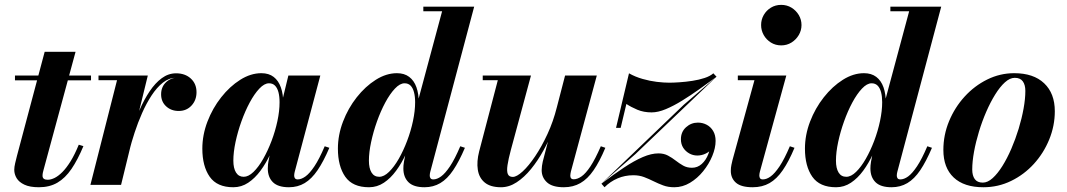

<svg xmlns="http://www.w3.org/2000/svg" viewBox="-20 -778 4489 808"><path d="M144 10Q105.5 10 82.8 -0.8Q60 -11.5 50 -28.2Q40 -45 40 -63.5Q40 -75 43.8 -91.2Q47.5 -107.5 51.5 -122.5L168 -560H298L163.5 -64Q162 -58.5 160.5 -52Q159 -45.5 159 -38.5Q159 -21.5 180.5 -21.5Q194 -21.5 209.8 -29.2Q225.5 -37 242.5 -54Q259.5 -71 277 -99.2Q294.5 -127.5 311.5 -169L331 -163Q307 -105.5 280.8 -67Q254.5 -28.5 221.5 -9.2Q188.5 10 144 10ZM43 -440V-460H363V-440Z M360.5 0 472.5 -440.5H394.5V-460H602L489.5 0ZM512.5 -143Q521.5 -183.5 535.2 -228.5Q549 -273.5 567.8 -316.2Q586.5 -359 609.8 -393.8Q633 -428.5 660.8 -449Q688.5 -469.5 721 -469.5Q759 -469.5 783 -447.5Q807 -425.5 807 -390Q807 -356.5 786 -333.8Q765 -311 732 -311Q700.5 -311 679.2 -330.5Q658 -350 658 -381Q658 -412.5 679 -432.2Q700 -452 733 -452Q764.5 -452 785.2 -436Q806 -420 806 -390L786.5 -390.5Q786.5 -418 768.8 -434.2Q751 -450.5 720.5 -450.5Q691 -450.5 665.5 -430.2Q640 -410 618 -376.5Q596 -343 578 -302.2Q560 -261.5 546.5 -220Q533 -178.5 524 -143Z M962 10Q893.5 10 862.5 -34.2Q831.5 -78.5 831.5 -152.5Q831.5 -210 853 -266.2Q874.5 -322.5 910.8 -368.5Q947 -414.5 991 -442.2Q1035 -470 1080 -470Q1111.5 -470 1131.8 -454.2Q1152 -438.5 1162 -410.2Q1172 -382 1172 -344.5Q1172 -319.5 1165.8 -283.8Q1159.5 -248 1147.5 -208Q1135.5 -168 1117.5 -129.5Q1099.5 -91 1076.2 -59.5Q1053 -28 1024.5 -9Q996 10 962 10ZM1005.5 -34Q1025.5 -34 1046.8 -54.5Q1068 -75 1087.5 -109.2Q1107 -143.5 1122.8 -185Q1138.5 -226.5 1147.5 -268.8Q1156.5 -311 1156.5 -347.5Q1156.5 -372 1151.8 -390Q1147 -408 1137.2 -417.8Q1127.5 -427.5 1112 -427.5Q1092.5 -427.5 1071.5 -405.2Q1050.5 -383 1031 -346.8Q1011.5 -310.5 996 -267.2Q980.5 -224 971.2 -180.5Q962 -137 962 -102Q962 -70 973.2 -52Q984.5 -34 1005.5 -34ZM1196 10Q1150 10 1128.5 -11.2Q1107 -32.5 1107 -69Q1107 -78.5 1107.8 -85.5Q1108.5 -92.5 1109.5 -97.5L1124.5 -175L1150.5 -254.5L1164.5 -340.5L1193.5 -460H1328L1220 -54Q1218 -46 1218 -38.5Q1218 -32 1221.5 -27.5Q1225 -23 1233 -23Q1248 -23 1265.5 -35.5Q1283 -48 1303.2 -78.2Q1323.5 -108.5 1346.5 -162.5L1366 -156Q1341.5 -98.5 1316.5 -61.8Q1291.5 -25 1262.2 -7.5Q1233 10 1196 10Z M1766.5 10Q1720.5 10 1699 -11.2Q1677.5 -32.5 1677.5 -69Q1677.5 -74.5 1678 -82.2Q1678.5 -90 1680 -97.5L1695 -175L1727 -257L1729.5 -317.5L1840.5 -730.5H1761.5V-750H1975.5L1790.5 -54Q1788.5 -46.5 1788.5 -38.5Q1788.5 -32.5 1791.8 -27.8Q1795 -23 1803.5 -23Q1819 -23 1836.2 -35.5Q1853.5 -48 1873.8 -78.2Q1894 -108.5 1917 -162.5L1936.5 -156Q1912 -98.5 1887.2 -61.8Q1862.5 -25 1833 -7.5Q1803.5 10 1766.5 10ZM1533 10Q1464 10 1433 -34.2Q1402 -78.5 1402 -152.5Q1402 -210 1423.5 -266.2Q1445 -322.5 1481.2 -368.5Q1517.5 -414.5 1561.5 -442.2Q1605.5 -470 1650.5 -470Q1681.5 -470 1702 -454.5Q1722.5 -439 1732.5 -410.8Q1742.5 -382.5 1742.5 -344.5Q1742.5 -320 1736.2 -284.2Q1730 -248.5 1718 -208.8Q1706 -169 1688.2 -130.2Q1670.5 -91.5 1647.2 -59.8Q1624 -28 1595.5 -9Q1567 10 1533 10ZM1576 -34Q1596 -34 1617.2 -54.8Q1638.5 -75.5 1658 -109.5Q1677.5 -143.5 1693.2 -185Q1709 -226.5 1718 -269Q1727 -311.5 1727 -348Q1727 -372 1722.2 -390Q1717.5 -408 1707.8 -417.8Q1698 -427.5 1682.5 -427.5Q1663 -427.5 1642 -405.2Q1621 -383 1601.5 -346.8Q1582 -310.5 1566.5 -267Q1551 -223.5 1541.8 -180.2Q1532.5 -137 1532.5 -102Q1532.5 -70 1543.5 -52Q1554.5 -34 1576 -34Z M2088.5 10Q2044 10 2020 -9.8Q1996 -29.5 1990.8 -63.8Q1985.5 -98 1996.5 -141L2075 -440.5H2011.5V-460H2214.5L2130 -147.5Q2119.5 -108.5 2115.8 -83.2Q2112 -58 2117 -45.8Q2122 -33.5 2138 -33.5Q2154.5 -33.5 2179.8 -56.8Q2205 -80 2232.2 -120.5Q2259.5 -161 2284 -214Q2308.5 -267 2323.5 -327H2339Q2328 -283.5 2309.8 -236.5Q2291.5 -189.5 2267.5 -145.8Q2243.5 -102 2214.8 -66.8Q2186 -31.5 2154.2 -10.8Q2122.5 10 2088.5 10ZM2353 10Q2304.5 10 2282 -10.5Q2259.5 -31 2259.5 -62Q2259.5 -70 2260.8 -79.8Q2262 -89.5 2264 -97.5L2358 -460H2491.5L2382.5 -56Q2381.5 -51.5 2380.8 -47Q2380 -42.5 2380 -38.5Q2380 -23.5 2394 -23.5Q2410 -23.5 2427.5 -35.8Q2445 -48 2465 -78.2Q2485 -108.5 2508.5 -162.5L2527.5 -156Q2503.5 -98.5 2478.2 -61.8Q2453 -25 2422.5 -7.5Q2392 10 2353 10Z M2511 -5 2857.5 -337 2995 -455 2654 -129.5ZM2524 10 2511 -5Q2562.5 -44 2605.8 -72.8Q2649 -101.5 2685 -117Q2721 -132.5 2751 -132.5Q2774 -132.5 2791.2 -123.2Q2808.5 -114 2823.5 -102.2Q2838.5 -90.5 2854.8 -81.2Q2871 -72 2892 -72Q2915.5 -72 2933.2 -88Q2951 -104 2961 -130Q2971 -156 2971 -185H2990.5Q2989.5 -168.5 2978.5 -154.5Q2967.5 -140.5 2950.5 -132Q2933.5 -123.5 2914.5 -123.5Q2896.5 -123.5 2880.8 -132.2Q2865 -141 2855.2 -156.2Q2845.5 -171.5 2845.5 -192Q2845.5 -223 2867 -242.5Q2888.5 -262 2917 -262Q2937 -262 2954 -253Q2971 -244 2981.2 -226.8Q2991.5 -209.5 2991.5 -185Q2991.5 -155.5 2977.5 -121.5Q2963.5 -87.5 2939.2 -57.5Q2915 -27.5 2883.8 -8.8Q2852.5 10 2817.5 10Q2791.5 10 2770.8 2.2Q2750 -5.5 2730.5 -15.2Q2711 -25 2690.5 -32.8Q2670 -40.5 2645.5 -40.5Q2609.5 -40.5 2578.8 -27.2Q2548 -14 2524 10ZM2572.5 -240 2627 -469.5Q2653.5 -454.5 2684.2 -445.8Q2715 -437 2744.2 -433.5Q2773.5 -430 2796.5 -430Q2814.5 -430 2840.2 -431.8Q2866 -433.5 2893.8 -437.8Q2921.5 -442 2945 -449.8Q2968.5 -457.5 2982 -469.5L2995.5 -455Q2960.5 -429.5 2923.8 -403.2Q2887 -377 2851 -354.8Q2815 -332.5 2782.2 -318.8Q2749.5 -305 2722 -305Q2689 -305 2662.2 -316.2Q2635.5 -327.5 2616 -340.5L2592 -240Z M3147.5 10Q3099 10 3077.2 -9Q3055.5 -28 3055.5 -59Q3055.5 -72.5 3058 -84Q3060.5 -95.5 3062.5 -104L3155 -440.5H3085V-460H3289L3178 -56Q3177 -52 3176.2 -47.5Q3175.5 -43 3175.5 -39Q3175.5 -32 3178.8 -27.5Q3182 -23 3190.5 -23Q3206 -23 3223.2 -35.5Q3240.5 -48 3260.8 -78.2Q3281 -108.5 3304 -162.5L3323.5 -156Q3299.5 -98.5 3274.2 -61.8Q3249 -25 3218.5 -7.5Q3188 10 3147.5 10ZM3267.5 -587Q3243.5 -587 3224.2 -599Q3205 -611 3194 -630.5Q3183 -650 3183 -672.5Q3183 -695.5 3194 -714.8Q3205 -734 3224.2 -745.8Q3243.5 -757.5 3267.5 -757.5Q3291.5 -757.5 3310.8 -745.8Q3330 -734 3341.5 -714.8Q3353 -695.5 3353 -672.5Q3353 -650 3341.5 -630.5Q3330 -611 3310.8 -599Q3291.5 -587 3267.5 -587Z M3732 10Q3686 10 3664.5 -11.2Q3643 -32.5 3643 -69Q3643 -74.5 3643.5 -82.2Q3644 -90 3645.5 -97.5L3660.5 -175L3692.5 -257L3695 -317.5L3806 -730.5H3727V-750H3941L3756 -54Q3754 -46.5 3754 -38.5Q3754 -32.5 3757.2 -27.8Q3760.5 -23 3769 -23Q3784.5 -23 3801.8 -35.5Q3819 -48 3839.2 -78.2Q3859.5 -108.5 3882.5 -162.5L3902 -156Q3877.5 -98.5 3852.8 -61.8Q3828 -25 3798.5 -7.5Q3769 10 3732 10ZM3498.5 10Q3429.5 10 3398.5 -34.2Q3367.5 -78.5 3367.5 -152.5Q3367.5 -210 3389 -266.2Q3410.5 -322.5 3446.8 -368.5Q3483 -414.5 3527 -442.2Q3571 -470 3616 -470Q3647 -470 3667.5 -454.5Q3688 -439 3698 -410.8Q3708 -382.5 3708 -344.5Q3708 -320 3701.8 -284.2Q3695.5 -248.5 3683.5 -208.8Q3671.5 -169 3653.8 -130.2Q3636 -91.5 3612.8 -59.8Q3589.5 -28 3561 -9Q3532.5 10 3498.5 10ZM3541.5 -34Q3561.5 -34 3582.8 -54.8Q3604 -75.5 3623.5 -109.5Q3643 -143.5 3658.8 -185Q3674.5 -226.5 3683.5 -269Q3692.5 -311.5 3692.5 -348Q3692.5 -372 3687.8 -390Q3683 -408 3673.2 -417.8Q3663.5 -427.5 3648 -427.5Q3628.5 -427.5 3607.5 -405.2Q3586.5 -383 3567 -346.8Q3547.5 -310.5 3532 -267Q3516.5 -223.5 3507.2 -180.2Q3498 -137 3498 -102Q3498 -70 3509 -52Q3520 -34 3541.5 -34Z M4118.5 10Q4037 10 3993.5 -31Q3950 -72 3950 -147Q3950 -210 3974 -268Q3998 -326 4039.5 -371.5Q4081 -417 4134.8 -443.5Q4188.5 -470 4248 -470Q4329.5 -470 4374.2 -427.5Q4419 -385 4419 -310Q4419 -248.5 4395.5 -191Q4372 -133.5 4330.8 -88.2Q4289.5 -43 4235 -16.5Q4180.5 10 4118.5 10ZM4116 -9.5Q4136.5 -9.5 4157.5 -28.5Q4178.5 -47.5 4198.5 -79.5Q4218.5 -111.5 4236 -152Q4253.5 -192.5 4266.8 -236Q4280 -279.5 4287.5 -320.8Q4295 -362 4295 -395.5Q4295 -421 4284.2 -435.8Q4273.5 -450.5 4250.5 -450.5Q4230 -450.5 4209 -431.5Q4188 -412.5 4168 -380.2Q4148 -348 4130.5 -307.8Q4113 -267.5 4099.8 -224Q4086.5 -180.5 4079 -139.2Q4071.5 -98 4071.5 -64.5Q4071.5 -39 4082.2 -24.2Q4093 -9.5 4116 -9.5Z"/></svg>

Font: Bodoni Moda 11pt
Style: Bold Italic
Weight: 700
Italic angle: -13°
Designer: Owen Earl
Foundry: indestructible type
Version: Version 2.004